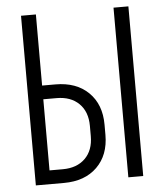

<svg xmlns="http://www.w3.org/2000/svg" viewBox="-52 -776 705 823"><g transform="rotate(-5 300.0 -365.0)"><path d="M69 0V-730H133V-424H190Q280 -424 332.5 -372.5Q385 -321 385 -234V-190Q385 -103 332.5 -51.5Q280 0 190 0ZM467 0V-730H531V0ZM133 -59H190Q251 -59 286.5 -94Q322 -129 322 -190V-234Q322 -295 286.5 -330Q251 -365 190 -365H133Z"/></g></svg>

Font: JetBrains Mono NL ExtraLight
Style: Regular
Weight: 200
Designer: Philipp Nurullin, Konstantin Bulenkov
Foundry: JetBrains
Version: Version 2.304; ttfautohint (v1.8.4.7-5d5b)